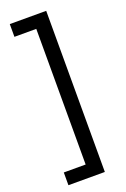

<svg xmlns="http://www.w3.org/2000/svg" viewBox="-167 -798 650 991"><g transform="rotate(-20 157.5 -302.5)"><path d="M27 70H147V-675H27V-745H227V140H27Z"/></g></svg>

Font: Trafiko Sans Variable
Style: Regular
Weight: 400
Designer: Gumpita Rahayu / Trafiko
Foundry: Tokotype / Trafiko
Version: Version 0.001;FEAKit 1.0